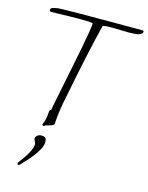

<svg xmlns="http://www.w3.org/2000/svg" viewBox="-127 -687 788 1019"><g transform="rotate(15 267.0 -177.5)"><path d="M151 18Q143 18 143 10Q143 10 143 9.5Q143 9 144 8Q152 -9 155 -26.5Q158 -44 159 -65Q161 -74 168 -73Q170 -89 178 -128Q186 -167 196.5 -219.5Q207 -272 218.5 -329Q230 -386 240 -437.5Q250 -489 256 -526Q262 -563 262 -575Q257 -578 236 -579Q215 -580 188 -580Q158 -580 126 -579Q94 -578 68.5 -577.5Q43 -577 32 -577Q24 -577 24 -585Q24 -597 40 -600.5Q56 -604 63 -605Q78 -606 110 -606.5Q142 -607 180 -607.5Q218 -608 251.5 -608Q285 -608 302 -608H526Q534 -608 534 -602Q534 -593 523.5 -587.5Q513 -582 506 -581Q499 -580 486.5 -579Q474 -578 460 -578Q440 -578 413 -579Q386 -580 363 -580Q346 -580 333.5 -579Q321 -578 316 -575Q308 -543 297 -495Q286 -447 274 -392.5Q262 -338 251.5 -285Q241 -232 232.5 -189Q224 -146 219 -122Q212 -84 208.5 -49.5Q205 -15 205 -6Q205 -2 195 2Q185 6 174 9Q163 12 159 13Q157 18 151 18ZM77 253Q72 253 70.5 249Q69 245 69 242Q77 231 83.5 222.5Q90 214 98 202Q112 183 122 161Q132 139 132 124Q131 116 127 109Q123 102 122 95Q122 87 130.5 78.5Q139 70 154 70Q171 70 176.5 77Q182 84 182 98Q182 117 170 139.5Q158 162 141 183.5Q124 205 109 221Q105 224 96 234.5Q87 245 78 253Z"/></g></svg>

Font: Moon Dance
Style: Regular
Weight: 400
Designer: Robert E. Leuschke
Foundry: Robert E. Leuschke
Version: Version 1.010; ttfautohint (v1.8.3)